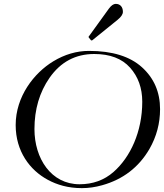

<svg xmlns="http://www.w3.org/2000/svg" viewBox="-20 -972 847 992"><path d="M578 -952C566.7 -952 555 -944 543 -928L439 -784C437.7 -782.7 437 -781.7 437 -781C437 -780.3 437.7 -779.3 439 -778L450 -764C450.7 -763.3 451.7 -763 453 -763C454.3 -763 455.7 -763.3 457 -764L588 -870C606 -884.7 615 -898.3 615 -911C615 -935.2 601.6 -952 578 -952ZM158 -305C158 -407 184 -495.3 236 -570C293.3 -652 370.3 -693 467 -693C548.3 -693 610 -669.5 652 -622.5C694 -575.5 715 -516.8 715 -446.5C715 -291.5 653.4 -159.6 566.5 -83.5C518.2 -41.2 459.7 -20 391 -20C244.4 -20 158 -152.7 158 -305ZM508 -15C615.3 -45 696.7 -107.3 752 -202C788.7 -266 807 -334.7 807 -408C807 -496 775.8 -568.2 713.5 -624.5C651.2 -680.8 560 -709 440 -709C376 -709 314.3 -691 255 -655C155.6 -594.7 61 -473.3 61 -326C61 -189.6 134.6 -92.8 227 -43C274.6 -17.3 331.2 0 403 0C437.7 0 472.7 -5 508 -15Z"/></svg>

Font: fbb
Style: Italic
Weight: 400
Italic angle: -12°
Designer: David J. Perry, Michael Sharpe
Version: Version 0.991